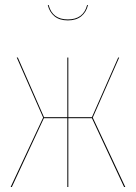

<svg xmlns="http://www.w3.org/2000/svg" viewBox="-20 -747 543 767"><path d="M170.9 -726.6 174.3 -727.1Q189 -669.4 251 -669.4Q313.5 -669.4 328.1 -727.1L331.5 -726.6Q324.7 -698.2 304.4 -681.9Q284.2 -665.5 251 -665.5Q217.8 -665.5 197.8 -681.9Q177.7 -698.2 170.9 -726.6ZM456.1 -517.1 350.6 -277.3 480.5 0H475.6L347.2 -274.9H252.9V0H249V-274.9H155.3L27.3 0H22.5L152.3 -277.3L46.9 -517.1H51.3L155.8 -278.8H249V-517.1H252.9V-278.8H347.2L452.1 -517.1Z"/></svg>

Font: Fira Sans Compressed Four
Style: Regular
Weight: 100
Width: 1
Designer: Carrois Corporate & Edenspiekermann AG
Foundry: Carrois Corporate GbR & Edenspiekermann AG
Version: Version 4.203;PS 004.203;hotconv 1.0.88;makeotf.lib2.5.64775